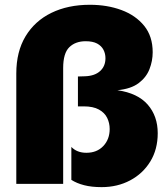

<svg xmlns="http://www.w3.org/2000/svg" viewBox="-20 -766 702 800"><path d="M403.3 13.7Q361.3 13.7 330.3 5.6Q299.3 -2.4 277.3 -16.6V-153.8Q300.8 -129.4 339.8 -129.4Q383.8 -129.4 410.4 -157.5Q437 -185.5 437 -228.5Q437 -253.4 426.5 -274.9Q416 -296.4 392.1 -309.6Q368.2 -322.8 328.6 -322.8H304.7V-447.3L334.5 -448.2Q375 -449.7 397.2 -470Q419.4 -490.2 419.4 -523.4Q419.4 -542.5 411.1 -558.6Q402.8 -574.7 384.8 -584.5Q366.7 -594.2 336.9 -594.2Q294.4 -594.2 268.8 -569.3Q243.2 -544.4 243.2 -482.4V0H47.9V-460Q47.9 -550.8 86.4 -614.7Q125 -678.7 194.1 -712.4Q263.2 -746.1 354.5 -746.1Q426.8 -746.1 486.1 -724.1Q545.4 -702.1 580.8 -658.4Q616.2 -614.7 616.2 -548.3Q616.2 -512.2 602.8 -477.8Q589.4 -443.4 557.4 -419.4Q525.4 -395.5 469.2 -390.1Q553.7 -377.9 595.5 -330.1Q637.2 -282.2 637.2 -210.9Q637.2 -143.6 606.2 -93Q575.2 -42.5 522.2 -14.4Q469.2 13.7 403.3 13.7Z"/></svg>

Font: Schibsted Grotesk Black
Style: Regular
Weight: 900
Designer: Bakken & Baeck AS, Henrik Kongsvoll
Foundry: Schibsted ASA
Version: Version 1.100;gftools[0.9.25]